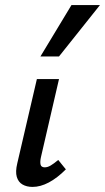

<svg xmlns="http://www.w3.org/2000/svg" viewBox="-20 -729 413 755"><path d="M108 6Q85 6 68.5 -3.5Q52 -13 46 -33.5Q40 -54 48 -87L125 -418H212L141 -111Q137 -93 139.5 -82Q142 -71 156 -71Q167 -71 179 -78Q191 -85 209 -100L239 -63Q205 -29 172 -11.5Q139 6 108 6ZM139 -507 261 -709H373L212 -507Z"/></svg>

Font: Ysabeau SemiBold
Style: Italic
Weight: 600
Italic angle: -12°
Designer: Christian Thalmann (Catharsis Fonts)
Version: Version 2.002